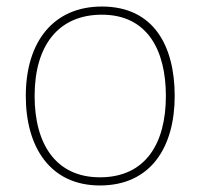

<svg xmlns="http://www.w3.org/2000/svg" viewBox="-20 -558 615 588"><path d="M515 -264C515 -417 451 -538 292 -538C145 -538 59 -432 59 -264C59 -107 134 10 286 10C443 10 515 -109 515 -264ZM86 -264C86 -420 160 -513 292 -513C433 -513 488 -402 488 -264C488 -119 426 -15 286 -15C151 -15 86 -117 86 -264Z"/></svg>

Font: Noto Sans Georgian Thin
Style: Regular
Weight: 100
Designer: Monotype Design Team, Akaki Razmadze
Foundry: Google LLC
Version: Version 2.005